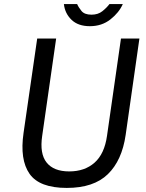

<svg xmlns="http://www.w3.org/2000/svg" viewBox="-20 -912 716 942"><path d="M307.5 10Q173.5 10 125 -59.2Q76.5 -128.5 95.5 -259.5L162.5 -723H255.5L187 -245.5Q174 -158 208.8 -114.5Q243.5 -71 319.5 -71Q395.5 -71 444 -114Q492.5 -157 505 -245.5L573.5 -723H664L596.5 -250Q578.5 -125 509.2 -57.5Q440 10 307.5 10ZM421 -783.5Q363.5 -783.5 331 -814.8Q298.5 -846 293.5 -892H358.5Q365 -876.5 379.8 -858.2Q394.5 -840 429 -840Q461 -840 482.2 -857Q503.5 -874 517 -892H582.5Q564 -850 521.8 -816.8Q479.5 -783.5 421 -783.5Z"/></svg>

Font: Public Sans
Style: Italic
Weight: 400
Italic angle: -8°
Designer: The Public Sans project authors (U.S. Web Design System). Libre Franklin designed by Pablo Impallari and Rodrigo Fuenzal
Version: Version 1.008; ttfautohint (v1.8.1) -l 8 -r 50 -G 200 -x 14 